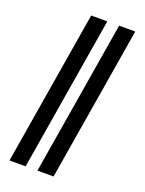

<svg xmlns="http://www.w3.org/2000/svg" viewBox="-176 -905 852 1130"><g transform="rotate(20 250.0 -340.0)"><path d="M207 143 367 -823H468L308 143ZM32 143 192 -823H293L133 143Z"/></g></svg>

Font: Iosevka Heavy Oblique
Style: Regular
Weight: 900
Italic angle: -9°
Monospace: yes
Designer: Belleve Invis
Foundry: Belleve Invis
Version: Version 32.5.0; ttfautohint (v1.8.4)